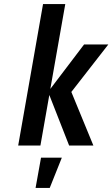

<svg xmlns="http://www.w3.org/2000/svg" viewBox="-20 -720 556 950"><path d="M70 0 193 -700H303L229 -280L396 -500H516L333 -265L442 0H322L224 -250L180 0ZM156 210 183 60H286L226 210Z"/></svg>

Font: Cuprum SemiBold
Style: Italic
Weight: 600
Italic angle: -10°
Version: Version 3.000